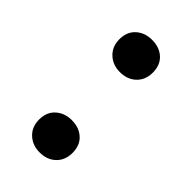

<svg xmlns="http://www.w3.org/2000/svg" viewBox="-163 -534 593 593"><g transform="rotate(45 133.5 -237.0)"><path d="M132.9 9.1Q101.9 9.1 81.1 -10.3Q60.2 -29.8 60.2 -61.7Q60.2 -94.6 81.1 -113.2Q101.9 -131.9 132.9 -131.9Q165.6 -131.9 185.9 -113.2Q206.3 -94.6 206.3 -61.7Q206.3 -29.8 185.9 -10.3Q165.6 9.1 132.9 9.1ZM132.9 -341.6Q101.9 -341.6 81.1 -361.1Q60.2 -380.6 60.2 -412.4Q60.2 -445.3 81.1 -464Q101.9 -482.6 132.9 -482.6Q165.6 -482.6 185.9 -464Q206.3 -445.3 206.3 -412.4Q206.3 -380.6 185.9 -361.1Q165.6 -341.6 132.9 -341.6Z"/></g></svg>

Font: Savate ExtraLight
Style: Regular
Weight: 200
Designer: Max Esnée
Foundry: Plomb Type
Version: Version 2.000